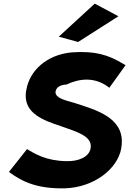

<svg xmlns="http://www.w3.org/2000/svg" viewBox="-20 -1009 708 1052"><path d="M302 -808 408 -779 629 -920 499 -989ZM121 -492C116 -388 215 -350 313 -318C400 -287 485 -264 477 -200C471 -149 410 -124 344 -126C231 -128 170 -167 128 -192L29 -67C108 -8 191 25 332 23C495 19 623 -83 644 -194L647 -219V-220C658 -367 501 -408 388 -445C336 -460 285 -471 284 -504C287 -531 309 -544 345 -546C416 -580 497 -587 570 -535L579 -528L668 -652L659 -657C573 -709 503 -731 372 -722C230 -708 142 -617 125 -520C123 -511 121 -501 121 -492Z"/></svg>

Font: Bluebird
Style: SfBdExtObl
Weight: 700
Designer: Jasper
Foundry: Cannot Into Space Fonts
Version: Version 0.98